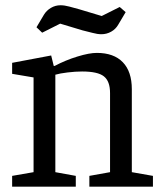

<svg xmlns="http://www.w3.org/2000/svg" viewBox="-20 -703 616 723"><path d="M25.7 0V-40.7L106.4 -54.7V-411.4L25.7 -425V-466.4L172.7 -494.1L182.4 -454.6H185.6Q226.9 -476.5 271.5 -490.1Q316.1 -503.8 344.6 -503.8Q408.6 -503.8 442.5 -468.6Q476.4 -433.5 476.4 -367V-54.7L555.9 -40.7V0H316.5V-40.7L394.4 -54.7V-352.7Q394.4 -397.1 371.3 -415.4Q348.3 -433.8 289.2 -433.8Q263.6 -433.8 234.4 -430.2Q205.2 -426.7 188.4 -421.7V-54.7L265.4 -40.7V0ZM361.8 -574.1Q347 -574.1 328.4 -579.2Q309.9 -584.4 290.7 -588.7L206.6 -614L138.8 -579.9L117.4 -600.3L145.2 -647.2Q155 -663.5 171.7 -673.3Q188.4 -683.2 207.9 -683.2Q222.9 -683.2 241.3 -678.2Q259.7 -673.2 278.7 -668L363 -642.7L430.8 -676.7L453.2 -657.3L425.3 -610.2Q415.6 -593.2 398.6 -583.7Q381.5 -574.1 361.8 -574.1Z"/></svg>

Font: Faustina Light
Style: Regular
Weight: 300
Designer: Alfonso Garcia
Foundry: http://www.omnibus-type.com
Version: Version 1.200